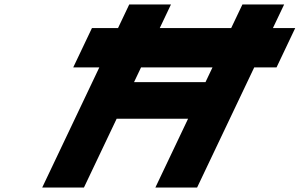

<svg xmlns="http://www.w3.org/2000/svg" viewBox="-20 -845 1350 865"><path d="M615.5 -541.5H937.4L905.8 -475H583.9ZM505.5 -310H827.3L679.9 0H867.9L1125.4 -541.5H1225.9L1310 -718.5H1209.5L1260.2 -825H1072.2L1021.5 -718.5H699.7L750.3 -825H562.3L511.7 -718.5H394.2L310 -541.5H427.5L170.1 0H358.1Z"/></svg>

Font: Hussar
Style: BdSuprExtOblFive
Weight: 700
Foundry: Cannot Into Space Fonts
Version: Version 2.00